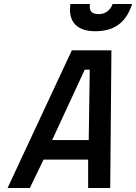

<svg xmlns="http://www.w3.org/2000/svg" viewBox="-20 -945 684 965"><path d="M431 -595 426 -241H242L406 -595ZM130 0 199 -143H423V0H534L540 -692H341L18 0ZM334 -925C321 -836 366 -788 459 -788C564 -788 617 -841 644 -925H546C536 -895 510 -874 477 -874C444 -874 426 -887 432 -925H334Z"/></svg>

Font: RazerF5 SemiBold
Style: Italic
Weight: 600
Foundry: Razer Inc.
Version: Version 2